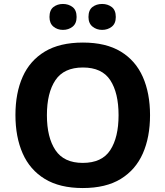

<svg xmlns="http://www.w3.org/2000/svg" viewBox="-20 -940 836 970"><path d="M738 -358Q738 -247 701.5 -164.5Q665 -82 590 -36Q515 10 398 10Q282 10 206.5 -36Q131 -82 94.5 -165Q58 -248 58 -359Q58 -470 94.5 -552Q131 -634 206.5 -679.5Q282 -725 399 -725Q515 -725 590 -679.5Q665 -634 701.5 -551.5Q738 -469 738 -358ZM217 -358Q217 -246 260 -181.5Q303 -117 398 -117Q495 -117 537 -181.5Q579 -246 579 -358Q579 -471 537 -535Q495 -599 399 -599Q303 -599 260 -535Q217 -471 217 -358ZM230 -854Q230 -889 250 -904.5Q270 -920 298 -920Q326 -920 346.5 -904.5Q367 -889 367 -854Q367 -821 346.5 -805Q326 -789 298 -789Q270 -789 250 -805.5Q230 -822 230 -854ZM427 -854Q427 -889 447 -904.5Q467 -920 496 -920Q524 -920 544.5 -904.5Q565 -889 565 -854Q565 -821 544.5 -805Q524 -789 496 -789Q468 -789 447.5 -805.5Q427 -822 427 -854Z"/></svg>

Font: Noto Sans Sundanese
Style: Bold
Weight: 700
Version: Version 2.003